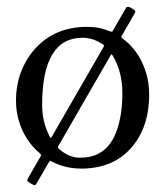

<svg xmlns="http://www.w3.org/2000/svg" viewBox="-20 -478 486 565"><path d="M84 -335.4Q142.1 -398.9 235.1 -398.9Q266.4 -398.9 285.8 -392.1Q305.2 -385.3 306.8 -385Q308.3 -384.8 309.2 -384.8Q310.1 -384.8 310.5 -385.1Q311 -385.5 311.3 -385.9Q311.5 -386.2 311.6 -387Q311.8 -387.7 312 -387.9L351.1 -455.1Q352.5 -458 356.7 -458Q360.8 -458 365.8 -454.7Q370.8 -451.4 372.7 -450.3Q374.5 -449.2 375.4 -448.5Q376.2 -447.8 377.2 -446.4Q378.2 -445.1 378.2 -443.5Q378.2 -441.9 377 -439.9L339.1 -374Q335.7 -369.1 337.9 -366.9Q376.2 -339.8 397.6 -295.4Q418.9 -251 418.9 -200.8Q418.9 -150.6 405.3 -111.1Q391.6 -71.5 366.2 -43Q312.3 18.1 219 18.1Q170.7 18.1 129.9 -3.9Q126.5 -5.6 124 -1L86.9 63Q86.7 63.2 85.9 64.5Q84.2 66.9 81.8 66.9Q79.3 66.9 69.7 61.3Q60.1 55.7 60.1 53L62 47.1L100.1 -19Q102.1 -22.9 96.9 -27.1Q63.7 -55.2 45.4 -95.7Q27.1 -136.2 27.1 -181.9Q27.1 -227.5 42.2 -267Q57.4 -306.4 84 -335.4ZM104 -168.9Q104 -118.2 127 -75Q129.4 -70.8 130.1 -71.7Q130.9 -72.5 132.1 -75L284.9 -340.1Q285.9 -341.1 285.9 -343.9Q285.9 -346.7 282 -347.9Q253.2 -366.9 222.9 -366.9Q104 -366.9 104 -168.9ZM152.1 -41Q182.4 -13.9 214.7 -13.9Q247.1 -13.9 268.7 -25.3Q290.3 -36.6 303.6 -54.8Q316.9 -73 325.2 -98.6Q340.1 -143.3 340.1 -204.6Q340.1 -265.9 312 -314Q308.3 -319.6 307.3 -317.9Q306.2 -316.2 304.9 -314L152.1 -49.1Q149.4 -43.7 152.1 -41Z"/></svg>

Font: Fanwood Text
Style: Regular
Weight: 400
Version: Version 1.1001